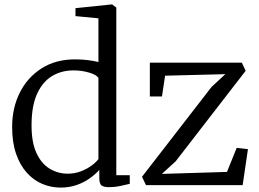

<svg xmlns="http://www.w3.org/2000/svg" viewBox="-20 -839 1172 870"><path d="M254 11Q211.5 11 172 -5.5Q132.5 -22 101.8 -56Q71 -90 53 -141.8Q35 -193.5 35 -264Q35 -349.5 69.5 -418.8Q104 -488 168 -529Q232 -570 320 -570Q349.5 -570 376.5 -566.8Q403.5 -563.5 426 -558V-756L322 -766V-802L486 -819H488L507 -805V-45H568V-6Q548.5 -1.5 524.5 3.8Q500.5 9 472 9Q452 9 441 2Q430 -5 430 -34V-69Q412.5 -49.5 386.8 -31Q361 -12.5 327.8 -0.8Q294.5 11 254 11ZM287 -52Q318.5 -52 346 -62.5Q373.5 -73 394.2 -88.2Q415 -103.5 426 -118V-486Q418 -499.5 384.8 -509.8Q351.5 -520 313 -520Q259.5 -520 217 -495Q174.5 -470 149.2 -416.5Q124 -363 123 -278Q122 -197 144.5 -147.2Q167 -97.5 204.8 -74.8Q242.5 -52 287 -52ZM1001 -503 728 -496 714 -402H659V-555H1076L1093 -518L776 -108L713.5 -51L1008.5 -60L1052.5 -169L1103.5 -163L1079.5 0H641.5L623.5 -38L938.5 -445Z"/></svg>

Font: Merriweather Light
Style: Regular
Weight: 300
Designer: Eben Sorkin
Foundry: Eben Sorkin
Version: Version 2.100